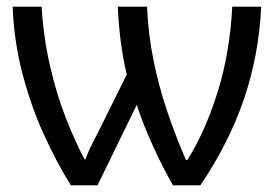

<svg xmlns="http://www.w3.org/2000/svg" viewBox="-20 -557 829 577"><path d="M765 -537Q758 -391 713 -259Q668 -127 582 0H500Q470 -52 440 -117.5Q410 -183 391 -242L273 0H193Q151 -67 112 -152.5Q73 -238 47.5 -335.5Q22 -433 18 -537H105Q111 -442 131 -356Q151 -270 179 -199.5Q207 -129 234 -78H237Q246 -104 260 -130.5Q274 -157 287 -184L361 -333Q349 -383 342.5 -435.5Q336 -488 334 -537H422Q425 -456 441.5 -375Q458 -294 484 -218Q510 -142 539 -76H543Q597 -162 634 -280.5Q671 -399 678 -537Z"/></svg>

Font: Noto IKEA Simplified Chinese
Style: Regular
Weight: 400
Designer: Monotype Design Team
Foundry: Monotype Imaging Inc.
Version: Version 1.100